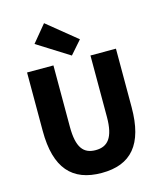

<svg xmlns="http://www.w3.org/2000/svg" viewBox="-146 -1132 1055 1252"><g transform="rotate(-15 381.5 -506.5)"><path d="M384 14C582 14 682 -99 682 -350V-745H510V-331C510 -190 465 -140 384 -140C302 -140 260 -190 260 -331V-745H82V-350C82 -99 185 14 384 14ZM393 -776 471 -865 272 -1027 177 -912Z"/></g></svg>

Font: Noto Sans TC Black
Style: Regular
Weight: 900
Designer: Ryoko NISHIZUKA 西塚涼子 (kana, bopomofo & ideographs); Paul D. Hunt (Latin, Greek & Cyrillic); Sandoll Communications 산돌커뮤니
Foundry: Adobe
Version: Version 2.004;hotconv 1.0.118;makeotfexe 2.5.65603